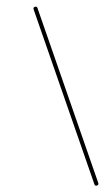

<svg xmlns="http://www.w3.org/2000/svg" viewBox="-20 -568 324 594"><path d="M88 -547Q94 -549 96 -543Q143 -408 190 -272.5Q237 -137 284 -2Q286 4 280 6Q274 8 272 2Q225 -133 178 -268.5Q131 -404 84 -539Q82 -545 88 -547Z"/></svg>

Font: FRB American Cursive Thin
Style: Italic
Weight: 100
Italic angle: -25°
Version: Version 2.0;Modular Font Editor K font №1